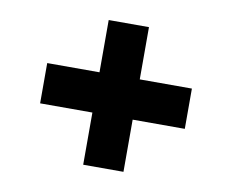

<svg xmlns="http://www.w3.org/2000/svg" viewBox="-63 -629 811 672"><g transform="rotate(10 343.0 -293.0)"><path d="M271.7 -364.7V-550.4H414.8V-364.7H600.1V-221.6H414.8V-36.2H271.7V-221.6H85.9V-364.7Z"/></g></svg>

Font: Inter P Extra Bold
Style: Regular
Weight: 800
Designer: Rasmus Andersson
Foundry: rsms
Version: Version 3.018;git-588b23468